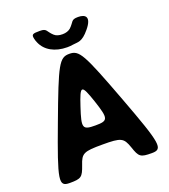

<svg xmlns="http://www.w3.org/2000/svg" viewBox="-159 -1010 989 1123"><g transform="rotate(-20 336.0 -448.0)"><path d="M490 -73C512 -7 521 0 592 0C663 0 658 -33 537 -356C416 -678 398 -711 336 -711C274 -711 256 -678 136 -356C15 -33 10 0 81 0C152 0 161 -7 184 -73C206 -139 220 -146 337 -146C453 -146 467 -139 490 -73ZM292 -398C332 -519 340 -519 381 -398C421 -277 417 -265 337 -265C256 -265 252 -277 292 -398ZM339 -832C317 -832 300 -837 288 -848C254 -879 265 -896 220 -896C175 -896 167 -893 173 -865C175 -856 178 -846 182 -838C205 -784 262 -751 339 -751C352 -751 364 -752 375 -754C406 -759 430 -749 479 -809C532 -873 503 -896 458 -896C412 -896 423 -880 389 -848C377 -838 360 -832 339 -832Z"/></g></svg>

Font: Asimov Print
Style: A
Weight: 500
Designer: Google
Version: Version 2.000980: 2014